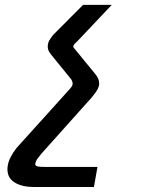

<svg xmlns="http://www.w3.org/2000/svg" viewBox="-20 -570 640 786"><path d="M10.5 123Q10.5 115.5 12 106.5Q17.5 74.5 48 35.5L260.5 -200Q269 -209 273.2 -215.2Q277.5 -221.5 277.5 -228Q277.5 -234 272.5 -244L199 -334.5Q186 -349.5 180.8 -359Q175.5 -368.5 175.5 -379.5Q175.5 -392.5 181.5 -403.8Q187.5 -415 198 -427.5L320 -550H437.5L295.5 -400Q287 -392.5 283.8 -388.5Q280.5 -384.5 280 -380Q279 -376 291 -363.5L372 -264.5Q386 -247 386 -228Q386 -217.5 379.5 -204.8Q373 -192 355 -170.5L150 58.5Q137.5 73.5 132 81.5Q126.5 89.5 124.5 99.5Q123 108 132.2 110.8Q141.5 113.5 168 113.5H379L364.5 195.5H118Q71 195.5 40.8 177.5Q10.5 159.5 10.5 123Z"/></svg>

Font: JuliaMono
Style: Italic
Weight: 400
Italic angle: -9°
Monospace: yes
Designer: cormullion
Foundry: corm
Version: Version 0.057; ttfautohint (v1.8.4)